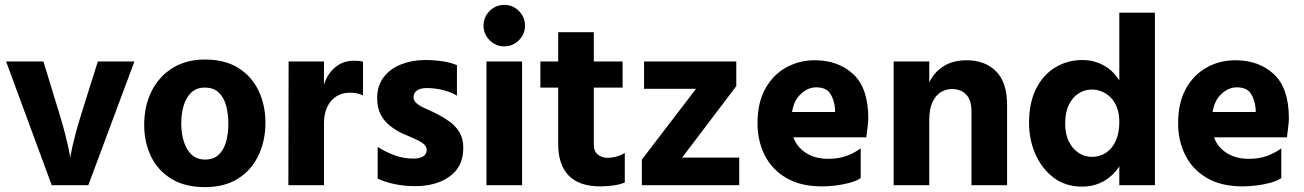

<svg xmlns="http://www.w3.org/2000/svg" viewBox="-20 -759 5347 787"><path d="M5 -507 192 0H342L531 -507H381L313 -291Q300 -249 291 -215.5Q282 -182 277 -159.5Q272 -137 270 -125Q268 -113 268 -113Q268 -113 266 -125Q264 -137 259 -159.5Q254 -182 245.5 -215.5Q237 -249 224 -291L158 -507Z M820 8Q738 8 682.5 -26Q627 -60 599 -118Q571 -176 571 -247Q571 -324 601 -384.5Q631 -445 687 -480Q743 -515 820 -515Q902 -515 957 -480.5Q1012 -446 1040 -387Q1068 -328 1068 -256Q1068 -182 1039.5 -122Q1011 -62 956 -27Q901 8 820 8ZM819 -400Q786 -400 764.5 -380Q743 -360 733 -327Q723 -294 723 -253Q723 -213 733.5 -179Q744 -145 765.5 -125Q787 -105 821 -105Q855 -105 876 -124.5Q897 -144 906.5 -177.5Q916 -211 916 -251Q916 -292 907 -325.5Q898 -359 877 -379.5Q856 -400 819 -400Z M1162 0 1163 -507H1308V0ZM1468 -506V-368Q1453 -375 1439.5 -377Q1426 -379 1413 -379Q1382 -379 1358 -363.5Q1334 -348 1321 -320Q1308 -292 1308 -253L1299 -346Q1298 -391 1314 -428.5Q1330 -466 1360 -488Q1390 -510 1430 -510Q1440 -510 1449 -509.5Q1458 -509 1468 -506Z M1853 -492V-367Q1830 -381 1797 -389.5Q1764 -398 1729 -398Q1702 -398 1688.5 -387.5Q1675 -377 1675 -361Q1675 -345 1690 -333.5Q1705 -322 1728.5 -312Q1752 -302 1777 -289Q1802 -276 1825.5 -258.5Q1849 -241 1864 -215.5Q1879 -190 1879 -153Q1879 -76 1823.5 -36Q1768 4 1682 4Q1635 4 1594.5 -5Q1554 -14 1528 -27V-157Q1553 -140 1592 -124.5Q1631 -109 1674 -109Q1700 -109 1714.5 -118Q1729 -127 1729 -144Q1729 -160 1714 -171Q1699 -182 1675.5 -192Q1652 -202 1627 -213Q1602 -225 1578.5 -243.5Q1555 -262 1540.5 -289.5Q1526 -317 1526 -357Q1526 -408 1553 -443Q1580 -478 1625 -495.5Q1670 -513 1723 -513Q1758 -513 1792.5 -508Q1827 -503 1853 -492Z M1974 0V-507H2120V0ZM1962 -654Q1962 -689 1987 -714Q2012 -739 2047 -739Q2082 -739 2107 -714Q2132 -689 2132 -654Q2132 -619 2107 -594Q2082 -569 2047 -569Q2012 -569 1987 -594Q1962 -619 1962 -654Z M2268 -168V-627H2414V-167Q2414 -139 2430.5 -125.5Q2447 -112 2470 -112Q2487 -112 2506 -117Q2525 -122 2541 -132V-11Q2520 -2 2491 1.5Q2462 5 2441 5Q2354 5 2311 -39.5Q2268 -84 2268 -168ZM2195 -400V-507H2532V-400Z M2998 -507V-406L2776 -113H3010V0H2611V-105L2833 -395H2620V-507Z M3177 -196V-300H3403Q3403 -303 3403 -306Q3403 -309 3403 -312Q3400 -349 3383.5 -375Q3367 -401 3325 -401Q3287 -401 3255 -366Q3223 -331 3223 -254Q3223 -184 3265.5 -146Q3308 -108 3374 -108Q3419 -108 3451.5 -120.5Q3484 -133 3508 -151V-29Q3490 -17 3462 -9.5Q3434 -2 3404.5 1.5Q3375 5 3349 5Q3263 5 3204 -29Q3145 -63 3115 -122Q3085 -181 3085 -254Q3085 -338 3117 -395.5Q3149 -453 3202.5 -482.5Q3256 -512 3319 -512Q3417 -512 3478 -454.5Q3539 -397 3539 -275Q3539 -259 3536 -235.5Q3533 -212 3531 -196Z M3643 0V-507H3789V0ZM3962 0V-302Q3962 -349 3940.5 -371.5Q3919 -394 3882 -394Q3857 -394 3836 -381Q3815 -368 3802 -340Q3789 -312 3789 -268H3772Q3772 -275 3772 -289.5Q3772 -304 3772 -319Q3772 -334 3772 -339Q3772 -388 3792 -427Q3812 -466 3850 -489Q3888 -512 3942 -512Q4018 -512 4063 -466.5Q4108 -421 4108 -329V0Z M4714 -707V0H4568V-707ZM4568 -259Q4568 -293 4558.5 -318Q4549 -343 4532.5 -359.5Q4516 -376 4496 -384Q4476 -392 4455 -392Q4426 -392 4401 -376Q4376 -360 4361 -329Q4346 -298 4346 -252Q4346 -210 4361 -179.5Q4376 -149 4401 -132.5Q4426 -116 4456 -116Q4489 -116 4514.5 -133.5Q4540 -151 4554 -183Q4568 -215 4568 -259ZM4609 -258Q4609 -186 4593.5 -135.5Q4578 -85 4550.5 -54Q4523 -23 4488.5 -8.5Q4454 6 4416 6Q4347 6 4298.5 -31Q4250 -68 4224 -127.5Q4198 -187 4198 -255Q4198 -338 4227 -395.5Q4256 -453 4306 -483Q4356 -513 4417 -513Q4469 -513 4512.5 -486Q4556 -459 4582.5 -402.5Q4609 -346 4609 -258Z M4901 -196V-300H5127Q5127 -303 5127 -306Q5127 -309 5127 -312Q5124 -349 5107.5 -375Q5091 -401 5049 -401Q5011 -401 4979 -366Q4947 -331 4947 -254Q4947 -184 4989.5 -146Q5032 -108 5098 -108Q5143 -108 5175.5 -120.5Q5208 -133 5232 -151V-29Q5214 -17 5186 -9.5Q5158 -2 5128.5 1.5Q5099 5 5073 5Q4987 5 4928 -29Q4869 -63 4839 -122Q4809 -181 4809 -254Q4809 -338 4841 -395.5Q4873 -453 4926.5 -482.5Q4980 -512 5043 -512Q5141 -512 5202 -454.5Q5263 -397 5263 -275Q5263 -259 5260 -235.5Q5257 -212 5255 -196Z"/></svg>

Font: Hind Variable Light
Style: Regular
Weight: 300
Designer: Manushi Parikh, Satya Rajpurohit
Foundry: Indian Type Foundry
Version: Version 3.000